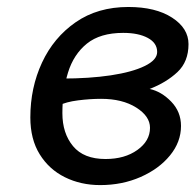

<svg xmlns="http://www.w3.org/2000/svg" viewBox="-20 -518 560 550"><path d="M148.9 -215.8 157.7 -293Q235.8 -293 297.4 -302.2Q358.9 -311.5 394.5 -328.9Q430.2 -346.2 430.2 -369.1Q430.2 -395 403.3 -409.4Q376.5 -423.8 333 -423.8Q267.1 -423.8 229 -393.1Q190.9 -362.3 174.8 -310.1Q158.7 -257.8 158.7 -193.8Q158.7 -136.2 189.2 -99.4Q219.7 -62.5 282.2 -62.5Q337.4 -62.5 373.5 -88.4Q409.7 -114.3 409.7 -151.9Q409.7 -185.1 370.1 -210Q330.6 -234.9 269.5 -234.9Q238.3 -234.9 203.6 -230.5Q168.9 -226.1 148.9 -215.8ZM66.9 -181.6Q66.9 -266.6 100.3 -338.6Q133.8 -410.6 196.8 -454.3Q259.8 -498 347.7 -498Q425.8 -498 472.9 -467.5Q520 -437 520 -391.6Q520 -341.3 488.3 -311.5Q456.5 -281.7 408.7 -263.2Q442.4 -255.9 470.5 -226.8Q498.5 -197.8 498.5 -157.2Q498.5 -111.3 467 -72.8Q435.5 -34.2 382.8 -11Q330.1 12.2 267.1 12.2Q211.4 12.2 166 -10.3Q120.6 -32.7 93.8 -75.9Q66.9 -119.1 66.9 -181.6Z"/></svg>

Font: Andika
Style: Italic
Weight: 400
Italic angle: -14°
Designer: Victor Gaultney, Annie Olsen, Julie Remington, Don Collingsworth, Eric Hays, Becca Hirsbrunner
Foundry: SIL International
Version: Version 6.101